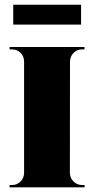

<svg xmlns="http://www.w3.org/2000/svg" viewBox="-20 -801 402 821"><path d="M36.6 -695.8V-780.8H326.7V-695.8ZM279.3 -537.6 278.8 -62.5Q279.3 -40 294.4 -24.9Q309.6 -9.8 331.1 -9.8H341.8V0H21V-9.8H31.7Q52.7 -9.8 67.9 -24.9Q83 -40 83 -62.5V-538.6Q82.5 -560.5 67.6 -575.2Q52.7 -589.8 31.7 -589.8H21V-600.1H341.3V-589.8H331.1Q309.6 -589.8 294.7 -575Q279.8 -560.1 279.3 -537.6Z"/></svg>

Font: Cinzel Black
Style: Regular
Weight: 900
Designer: Natanael Gama
Version: Version 1.001;PS 001.001;hotconv 1.0.56;makeotf.lib2.0.21325